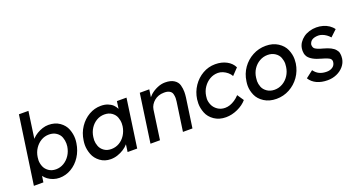

<svg xmlns="http://www.w3.org/2000/svg" viewBox="-48 -1343 3603 1956"><g transform="rotate(-20 1753.5 -365.0)"><path d="M347 10Q313 10 281 -1Q249 -12 224.5 -30Q200 -48 185 -70L175 -3H72L178 -740H281L240 -451Q243 -455 247 -459Q267 -480 296 -497.5Q325 -515 357.5 -525.5Q390 -536 422 -536Q493 -536 543 -501Q593 -466 612.5 -414.5Q632 -363 632 -313Q632 -290 628 -264Q616 -185 576 -123Q536 -61 476 -25.5Q416 10 347 10ZM343 -84Q389 -84 428.5 -107.5Q468 -131 494.5 -171.5Q521 -212 529 -264Q531 -281 531 -296Q531 -328 519 -362Q507 -396 474 -419Q441 -442 394 -442Q347 -442 308 -419Q269 -396 242 -355.5Q215 -315 208 -264Q205 -246 205 -230Q205 -198 218 -164.5Q231 -131 263.5 -107.5Q296 -84 343 -84Z M903 10Q838 10 789.5 -26Q741 -62 721.5 -114Q702 -166 702 -215Q702 -239 706 -264Q717 -343 758.5 -404.5Q800 -466 860.5 -501Q921 -536 990 -536Q1031 -536 1063 -524Q1095 -512 1118 -491Q1138 -471 1151 -445L1162 -525H1266L1191 0H1087L1098 -80Q1098 -80 1098 -80Q1076 -54 1044.5 -34Q1013 -14 977 -2Q941 10 903 10ZM943 -85Q990 -85 1029.5 -108Q1069 -131 1095 -171.5Q1121 -212 1129 -264Q1131 -280 1131 -295Q1131 -328 1118.5 -361.5Q1106 -395 1073.5 -418Q1041 -441 994 -441Q948 -441 909 -418Q870 -395 844 -355Q818 -315 811 -264Q808 -246 808 -229Q808 -198 820.5 -164.5Q833 -131 865 -108Q897 -85 943 -85Z M1335 0 1410 -525H1513L1501 -444Q1512 -457 1526 -470Q1559 -499 1602 -517.5Q1645 -536 1687 -536Q1747 -536 1783.5 -512.5Q1820 -489 1830 -451.5Q1840 -414 1840 -379Q1840 -352 1836 -320L1790 0H1687L1732 -313Q1735 -333 1735 -350Q1735 -371 1729 -394Q1723 -417 1701 -429.5Q1679 -442 1648 -442Q1644 -442 1639 -442Q1609 -442 1582.5 -432.5Q1556 -423 1535.5 -406Q1515 -389 1501 -366.5Q1487 -344 1483 -318L1438 0Z M2152 10Q2079 10 2026.5 -26Q1974 -62 1953.5 -114.5Q1933 -167 1933 -217Q1933 -239 1936 -263Q1947 -340 1989 -402Q2031 -464 2094 -500Q2157 -536 2230 -536Q2300 -536 2353 -507.5Q2406 -479 2429 -430L2362 -360Q2350 -383 2327.5 -402Q2305 -421 2278.5 -432Q2252 -443 2226 -443Q2178 -443 2137.5 -419.5Q2097 -396 2069 -355Q2041 -314 2034 -263Q2031 -247 2031 -232Q2031 -199 2046 -165Q2061 -131 2095.5 -107Q2130 -83 2176 -83Q2203 -83 2229.5 -92Q2256 -101 2283 -119Q2310 -137 2334 -163L2381 -93Q2343 -48 2279.5 -19Q2216 10 2152 10Z M2700 10Q2623 10 2567.5 -25.5Q2512 -61 2489.5 -113Q2467 -165 2467 -215Q2467 -238 2471 -263Q2482 -342 2525.5 -403.5Q2569 -465 2635 -500.5Q2701 -536 2778 -536Q2854 -536 2909 -500.5Q2964 -465 2986.5 -412.5Q3009 -360 3009 -308Q3009 -286 3006 -263Q2994 -184 2950.5 -122.5Q2907 -61 2841.5 -25.5Q2776 10 2700 10ZM2713 -84Q2760 -84 2800.5 -107.5Q2841 -131 2867.5 -171.5Q2894 -212 2901 -263Q2904 -281 2904 -298Q2904 -329 2891.5 -362.5Q2879 -396 2845 -419Q2811 -442 2764 -442Q2717 -442 2676 -418.5Q2635 -395 2608.5 -354.5Q2582 -314 2576 -263Q2573 -244 2573 -227Q2573 -197 2585.5 -164Q2598 -131 2632 -107.5Q2666 -84 2713 -84Z M3254 10Q3188 10 3138 -13Q3088 -36 3060 -81L3138 -141Q3163 -106 3196.5 -90.5Q3230 -75 3275 -75Q3293 -75 3309 -79.5Q3325 -84 3338 -93Q3351 -102 3358.5 -114.5Q3366 -127 3368 -142Q3369 -147 3369 -152Q3369 -171 3355 -184Q3346 -191 3326 -199.5Q3306 -208 3273 -217Q3217 -232 3183 -251Q3149 -270 3132 -294Q3120 -313 3117 -330Q3114 -347 3114 -359Q3114 -372 3116 -385Q3121 -418 3139.5 -445.5Q3158 -473 3186 -493.5Q3214 -514 3250.5 -525Q3287 -536 3326 -536Q3363 -536 3398 -526Q3433 -516 3461 -497Q3489 -478 3507 -452L3438 -387Q3422 -406 3401.5 -420.5Q3381 -435 3359 -443Q3337 -451 3318 -451Q3297 -451 3279.5 -447Q3262 -443 3249.5 -435Q3237 -427 3229.5 -415Q3222 -403 3219 -388Q3219 -375 3222.5 -363.5Q3226 -352 3235 -344Q3245 -336 3265.5 -327Q3286 -318 3319 -310Q3367 -297 3397.5 -281.5Q3428 -266 3444 -246Q3461 -227 3464.5 -208Q3468 -189 3468 -174Q3468 -161 3466 -146Q3459 -101 3428.5 -65.5Q3398 -30 3352.5 -10Q3307 10 3254 10Z"/></g></svg>

Font: Lexend
Style: Italic
Weight: 400
Italic angle: -8.13011°
Designer: Bonnie Shaver-Troup, Thomas Jockin
Foundry: Lexend
Version: Version 1.007